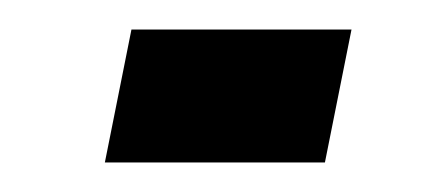

<svg xmlns="http://www.w3.org/2000/svg" viewBox="-20 -350 286 130"><path d="M51 -240 69 -330H218L200 -240Z"/></svg>

Font: Saira UltraCondensed
Style: Bold Italic
Weight: 700
Width: 1
Italic angle: -12°
Designer: Hector Gatti with collaboration of the Omnibus-Type team
Foundry: Omnibus-Type
Version: Version 1.101